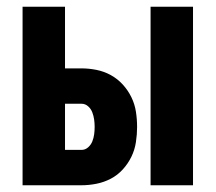

<svg xmlns="http://www.w3.org/2000/svg" viewBox="-20 -550 640 570"><path d="M427 0V-530H553V0ZM47 0V-530H173V-347H222Q244 -347 266.5 -342.5Q289 -338 309 -327Q329 -316 344.5 -299Q360 -282 370 -261.5Q380 -241 383.5 -218.5Q387 -196 387 -173Q387 -151 383.5 -128Q380 -105 370 -84.5Q360 -64 344.5 -47Q329 -30 309 -19.5Q289 -9 266.5 -4.5Q244 0 222 0ZM173 -105H222Q233 -105 241.5 -112.5Q250 -120 254 -130Q258 -140 259.5 -151Q261 -162 261 -173Q261 -184 259.5 -195Q258 -206 254 -216.5Q250 -227 241.5 -234.5Q233 -242 222 -242H173Z"/></svg>

Font: Iosevka Curly XBdEx
Style: Regular
Weight: 800
Width: 7
Monospace: yes
Designer: Belleve Invis
Foundry: Belleve Invis
Version: Version 11.1.0; ttfautohint (v1.8.3)